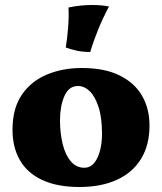

<svg xmlns="http://www.w3.org/2000/svg" viewBox="-20 -739 648 768"><path d="M298 9Q209 9 149 -19Q89 -47 59.5 -98.5Q30 -150 30 -220Q30 -305 67 -359.5Q104 -414 167 -440.5Q230 -467 307 -467Q399 -467 459 -437Q519 -407 548.5 -355.5Q578 -304 578 -237Q578 -159 544.5 -104Q511 -49 448 -20Q385 9 298 9ZM317 -68Q351 -68 369.5 -107.5Q388 -147 388 -204Q388 -269 374 -311.5Q360 -354 338.5 -374.5Q317 -395 292 -395Q255 -395 237.5 -354.5Q220 -314 220 -258Q220 -207 230.5 -163.5Q241 -120 263 -94Q285 -68 317 -68ZM341 -531Q312 -531 288.5 -536Q265 -541 243 -549Q249 -584 252.5 -629Q256 -674 254 -709Q277 -714 301 -716.5Q325 -719 348 -719Q388 -719 416 -713Q391 -666 372.5 -620.5Q354 -575 341 -531Z"/></svg>

Font: Vollkorn Black
Style: Regular
Weight: 900
Designer: Friedrich Althausen
Foundry: Friedrich Althausen
Version: Version 5.000